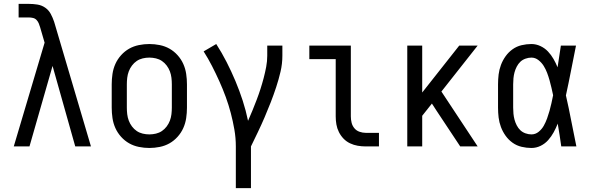

<svg xmlns="http://www.w3.org/2000/svg" viewBox="-20 -755 3040 990"><path d="M51 0 210 -535 187 -614Q184 -624 180 -634Q176 -644 168.5 -652Q161 -660 150 -662.5Q139 -665 129 -665H76V-735H129Q151 -735 173 -731.5Q195 -728 213 -715.5Q231 -703 241.5 -683.5Q252 -664 259 -643Q260 -640 260.5 -638Q261 -636 262 -633L449 0H368L251 -415L132 0Z M750 8Q723 8 696 2.5Q669 -3 646 -16Q623 -29 604.5 -49.5Q586 -70 575 -94.5Q564 -119 560 -146Q556 -173 556 -200V-320Q556 -347 560 -374Q564 -401 575 -425.5Q586 -450 604.5 -470.5Q623 -491 646 -504Q669 -517 696 -522.5Q723 -528 750 -528Q777 -528 804 -522.5Q831 -517 854 -504Q877 -491 895.5 -470.5Q914 -450 925 -425.5Q936 -401 940 -374Q944 -347 944 -320V-200Q944 -173 940 -146Q936 -119 925 -94.5Q914 -70 895.5 -49.5Q877 -29 854 -16Q831 -3 804 2.5Q777 8 750 8ZM750 -62Q767 -62 784 -66Q801 -70 815 -79.5Q829 -89 839.5 -103Q850 -117 856 -133Q862 -149 864 -166Q866 -183 866 -200V-320Q866 -337 864 -354Q862 -371 856 -387Q850 -403 839.5 -417Q829 -431 815 -440.5Q801 -450 784 -454Q767 -458 750 -458Q733 -458 716 -454Q699 -450 685 -440.5Q671 -431 660.5 -417Q650 -403 644 -387Q638 -371 636 -354Q634 -337 634 -320V-200Q634 -183 636 -166Q638 -149 644 -133Q650 -117 660.5 -103Q671 -89 685 -79.5Q699 -70 716 -66Q733 -62 750 -62Z M1196 215V0Q1196 -44 1188.5 -87Q1181 -130 1170 -172Q1159 -214 1144 -255Q1129 -296 1111 -336Q1093 -376 1073 -415Q1053 -454 1030 -490L1095 -528Q1124 -483 1148.5 -435Q1173 -387 1194 -337Q1215 -287 1231.5 -236Q1248 -185 1259 -132Q1271 -159 1282 -186Q1293 -213 1303.5 -240.5Q1314 -268 1323 -296Q1332 -324 1339.5 -352.5Q1347 -381 1352.5 -410Q1358 -439 1358 -468V-520H1436V-468Q1436 -426 1426.5 -385.5Q1417 -345 1404 -305.5Q1391 -266 1376 -227.5Q1361 -189 1344.5 -150.5Q1328 -112 1310 -74.5Q1292 -37 1274 0V215Z M1866 0Q1845 0 1824.5 -3.5Q1804 -7 1785 -16Q1766 -25 1751.5 -40Q1737 -55 1727.5 -74Q1718 -93 1714.5 -113.5Q1711 -134 1711 -155V-450H1575V-520H1789V-155Q1789 -138 1793 -122Q1797 -106 1807.5 -93.5Q1818 -81 1834 -75.5Q1850 -70 1866 -70H1934V0Z M2080 0V-520H2157V-278L2348 -520H2443L2256 -283L2443 0H2353L2231 -184L2207 -221L2157 -158V0Z M2720 8Q2695 8 2669.5 2Q2644 -4 2623 -19Q2602 -34 2587 -55Q2572 -76 2563 -100Q2554 -124 2551 -149Q2548 -174 2548 -200V-320Q2548 -346 2551 -371Q2554 -396 2563 -420Q2572 -444 2587 -465Q2602 -486 2623 -501Q2644 -516 2669.5 -522Q2695 -528 2720 -528Q2744 -528 2766.5 -517.5Q2789 -507 2805.5 -489.5Q2822 -472 2834 -451Q2846 -430 2855 -408Q2859 -436 2863.5 -464Q2868 -492 2872 -520H2950Q2937 -456 2924.5 -391.5Q2912 -327 2898 -263Q2913 -198 2925.5 -132Q2938 -66 2952 0H2874Q2870 -29 2865.5 -58Q2861 -87 2856 -116V-118Q2847 -95 2835 -73Q2823 -51 2806.5 -32.5Q2790 -14 2767.5 -3Q2745 8 2720 8ZM2720 -62Q2741 -62 2757.5 -75.5Q2774 -89 2784 -107Q2794 -125 2801 -144.5Q2808 -164 2813.5 -183.5Q2819 -203 2823.5 -223.5Q2828 -244 2832 -264Q2828 -283 2823.5 -302.5Q2819 -322 2813.5 -341.5Q2808 -361 2801 -379.5Q2794 -398 2783.5 -415Q2773 -432 2756.5 -445Q2740 -458 2720 -458Q2705 -458 2689.5 -452.5Q2674 -447 2663 -436.5Q2652 -426 2644.5 -411.5Q2637 -397 2633 -382Q2629 -367 2627.5 -351.5Q2626 -336 2626 -320V-200Q2626 -184 2627.5 -168.5Q2629 -153 2633 -138Q2637 -123 2644.5 -108.5Q2652 -94 2663 -83.5Q2674 -73 2689.5 -67.5Q2705 -62 2720 -62Z"/></svg>

Font: Iosevka SS04
Style: Regular
Weight: 400
Monospace: yes
Designer: Belleve Invis
Foundry: Belleve Invis
Version: Version 19.0.0; ttfautohint (v1.8.4)